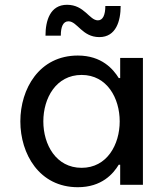

<svg xmlns="http://www.w3.org/2000/svg" viewBox="-20 -772 693 802"><path d="M395 -617C465 -617 484 -685 484 -747H420C420 -710 410 -687 389 -687C353 -687 333 -752 260 -752C189 -752 170 -685 170 -623H234C234 -659 243 -683 266 -683C303 -683 323 -617 395 -617ZM305 -540C144 -540 65 -401 65 -265C65 -129 144 10 305 10C405 10 453 -46 476 -84H482V0H577V-530H482V-446H476C453 -483 405 -540 305 -540ZM321 -459C427 -459 480 -362 480 -265C480 -168 427 -71 321 -71C214 -71 161 -168 161 -265C161 -362 214 -459 321 -459Z"/></svg>

Font: Be Vietnam Pro
Style: Regular
Weight: 400
Designer: Lam Bao, Tony Le, Vietanh Nguyen
Foundry: Yellow Type Foundry
Version: Version 1.002